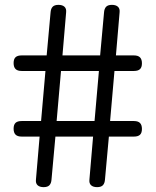

<svg xmlns="http://www.w3.org/2000/svg" viewBox="-20 -760 640 790"><path d="M69 -532H172L188 -708Q189 -724 196.5 -732Q204 -740 220.5 -740Q237 -740 245.5 -732Q254 -724 252 -708L237 -532H392L408 -708Q409 -724 416.5 -732Q424 -740 440.5 -740Q457 -740 465.5 -732Q474 -724 472 -708L457 -532H531Q548 -532 556 -524Q564 -516 564 -499.5Q564 -483 556 -475.5Q548 -468 531 -468H451L433 -262H531Q548 -262 556 -254Q564 -246 564 -229.5Q564 -213 556 -205.5Q548 -198 531 -198H428L412 -22Q411 -6 403.5 2Q396 10 379.5 10Q363 10 354.5 2Q346 -6 348 -22L363 -198H208L192 -22Q191 -6 183.5 2Q176 10 159.5 10Q143 10 134.5 2Q126 -6 128 -22L143 -198H69Q52 -198 44 -206Q36 -214 36 -230.5Q36 -247 44 -254.5Q52 -262 69 -262H149L167 -468H69Q52 -468 44 -476Q36 -484 36 -500.5Q36 -517 44 -524.5Q52 -532 69 -532ZM213 -262H369L387 -468H231Z"/></svg>

Font: Maple Mono ExtraLight
Style: Regular
Weight: 275
Monospace: yes
Designer: subframe7536
Version: Version 7.000